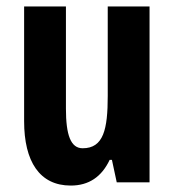

<svg xmlns="http://www.w3.org/2000/svg" viewBox="-20 -567 541 597"><path d="M445 -547H315V-269C315 -165 302 -106 237 -106C200 -106 185 -147 185 -229V-547H55V-190C55 -65 103 10 200 10C256 10 296 -17 321 -70H328L343 0H445Z"/></svg>

Font: Noto Sans Armenian ExtraCondensed
Style: Regular
Weight: 400
Width: 2
Designer: Monotype Design Team
Foundry: Monotype Imaging Inc.
Version: Version 2.008